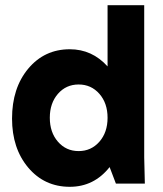

<svg xmlns="http://www.w3.org/2000/svg" viewBox="-20 -700 620 732"><path d="M246.1 12.2Q149.4 12.2 87.6 -61Q25.9 -134.3 25.9 -248Q25.9 -364.3 87.6 -438.2Q149.4 -512.2 246.1 -512.2Q331.1 -512.2 390.1 -446.8V-680.2H529.8V-100.1L532.2 0H421.9L397.9 -63Q338.4 12.2 246.1 12.2ZM200.9 -342.3Q169.9 -306.6 169.9 -251Q169.9 -195.3 200.9 -159.7Q231.9 -124 279.8 -124Q327.6 -124 358.9 -159.7Q390.1 -195.3 390.1 -251Q390.1 -306.6 358.9 -342.3Q327.6 -377.9 279.8 -377.9Q231.9 -377.9 200.9 -342.3Z"/></svg>

Font: Apfel Grotezk
Style: Bold
Weight: 700
Designer: Luigi Gorlero
Foundry: Collletttivo
Version: Version 2.000;FEAKit 1.0